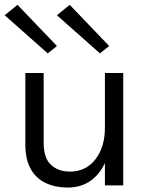

<svg xmlns="http://www.w3.org/2000/svg" viewBox="-21 -790 646 818"><path d="M267 9Q215 9 174.2 -10Q133.5 -29 110.2 -69.5Q87 -110 87 -175V-479H165V-181Q165 -118 195.5 -88.5Q226 -59 278 -59Q345 -59 385.5 -111.2Q426 -163.5 426 -246V-479H504V0H426V-95.5Q403 -46 363 -18.5Q323 9 267 9ZM182.5 -562.5 -1 -725 53.5 -769.5 221.5 -594ZM405 -562.5 221.5 -725 276 -769.5 444 -594Z"/></svg>

Font: Betina Sans
Style: Regular
Weight: 400
Designer: Jonathan Pinhorn (font) & Cristiano Sobral (main changes)
Version: Version 2.001;April 28, 2021;FontCreator 13.0.0.2655 32-bit;